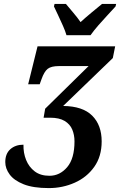

<svg xmlns="http://www.w3.org/2000/svg" viewBox="-20 -951 614 982"><path d="M230 11Q150 11 101 -8.5Q52 -28 29.5 -58.5Q7 -89 7 -122Q7 -165 33 -188Q59 -211 100 -211Q99 -169 113.5 -133Q128 -97 157.5 -74.5Q187 -52 233 -52Q286 -52 323.5 -96Q361 -140 361 -228Q361 -261 349.5 -288.5Q338 -316 310.5 -332.5Q283 -349 236 -349H203L211 -395L433 -613H281Q242 -613 224 -599Q206 -585 192 -545L183 -520H124L172 -714H569L557 -654L303 -409Q403 -408 451.5 -359.5Q500 -311 500 -228Q500 -151 462 -97.5Q424 -44 362 -16.5Q300 11 230 11ZM320 -771Q314 -792 302 -819Q290 -846 277.5 -872.5Q265 -899 256 -918L259 -931H317Q331 -914 354 -887Q377 -860 392 -838Q416 -860 448.5 -887Q481 -914 502 -931H574L571 -918Q554 -899 530.5 -874Q507 -849 483.5 -822Q460 -795 443 -771Z"/></svg>

Font: Noto Serif Condensed
Style: Bold Italic
Weight: 700
Width: 3
Italic angle: -12°
Designer: Monotype Design Team
Foundry: Monotype Imaging Inc.
Version: Version 2.014